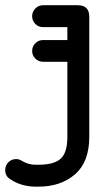

<svg xmlns="http://www.w3.org/2000/svg" viewBox="-62 -538 406 736"><path d="M103 -434Q85.5 -434 73.4 -446.2Q61.2 -458.5 61.2 -476Q61.2 -492.8 73.4 -505.4Q85.5 -518 103 -518H236Q280.2 -518 280.2 -473.8V-13Q280.2 82.5 225.8 130Q171.2 177.5 85.5 177.5H73.5Q49.2 177.5 24.1 170.6Q-1 163.8 -22.5 149Q-42 137.8 -42 113.8Q-42 96.2 -29.9 84Q-17.8 71.8 -0.2 71.8Q11.2 71.8 21.2 78.2Q46.2 93.5 73.5 93.5H85.5Q145.2 93.5 170.8 70.2Q196.2 47 196.2 -13V-434ZM103 -301.2Q85.5 -301.2 73.4 -313.5Q61.2 -325.8 61.2 -342.5Q61.2 -360 73.4 -372.2Q85.5 -384.5 103 -384.5H238.2Q255.8 -384.5 268 -372.2Q280.2 -360 280.2 -342.5Q280.2 -325.8 268 -313.5Q255.8 -301.2 238.2 -301.2Z"/></svg>

Font: Libertine-Super Thin
Style: Regular
Weight: 100
Designer: Bastien Sozeau
Foundry: NBR — Bastien Sozeau
Version: Version 2.003;gftools[0.9.33]